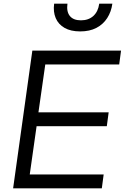

<svg xmlns="http://www.w3.org/2000/svg" viewBox="-20 -1019 675 1039"><path d="M51 0 155 -745H635L625 -670H225L188 -411H568L558 -336H178L141 -75H541L531 0ZM273 -999H345Q339 -956 358 -932.5Q377 -909 418 -909Q459 -909 485 -932.5Q511 -956 517 -999H588Q582 -955 560 -921Q538 -887 501.5 -868Q465 -849 414 -849Q363 -849 329.5 -868Q296 -887 281.5 -921Q267 -955 273 -999Z"/></svg>

Font: Kosmopol Plus Jakarta Sans Italic It
Style: Regular
Weight: 400
Italic angle: -8.04999°
Designer: Gumpita Rahayu
Foundry: Tokotype
Version: Version 2.006